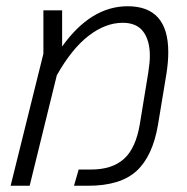

<svg xmlns="http://www.w3.org/2000/svg" viewBox="-20 -595 598 615"><path d="M519 -428Q519 -396 513 -358L486 -195Q469 -95 417.5 -47.5Q366 0 262 0H217L232 -52H272Q339 -52 377 -86Q415 -120 428 -198L455 -363Q460 -395 460 -416Q460 -465 439 -493.5Q418 -522 373 -522Q318 -522 264 -480.5Q210 -439 162 -354L75 0H14L119 -423V-562H179V-446Q271 -575 389 -575Q519 -575 519 -428Z"/></svg>

Font: FiraGO Light
Style: Italic
Weight: 300
Italic angle: -8°
Designer: bBox Type GmbH
Foundry: bBox Type GmbH
Version: Version 1.001